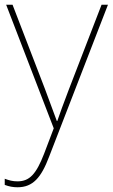

<svg xmlns="http://www.w3.org/2000/svg" viewBox="-26 -641 476 811"><path d="M0 -621 201 -99 160 9C127 94 99 125 48 125C27 125 13 121 -6 114V140C13 147 29 150 48 150C113 150 148 109 181 22L430 -621H403L264 -261C241 -201 226 -159 216 -130H214C204 -158 188 -201 164 -265L27 -621Z"/></svg>

Font: Noto Sans Telugu UI Thin
Style: Regular
Weight: 100
Designer: Jelle Bosma - Monotype Design Team
Foundry: Monotype Imaging Inc.
Version: Version 2.005